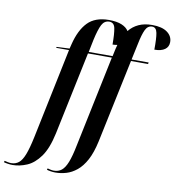

<svg xmlns="http://www.w3.org/2000/svg" viewBox="-246 -863 1098 1196"><g transform="rotate(10 303.0 -265.0)"><path d="M-87 240Q-101 240 -117 237.5Q-133 235 -142 232L-139 223Q-131 225 -119 227.5Q-107 230 -97 230Q-69 230 -49 214Q-29 198 -13.5 158Q2 118 17 47L136 -526H55L56 -532L138 -536L145 -564Q168 -657 215 -705.5Q262 -754 349 -754Q399 -754 430 -741Q461 -728 474 -706Q499 -737 535 -753.5Q571 -770 620 -770Q682 -770 715 -746Q748 -722 748 -684Q748 -654 725 -637.5Q702 -621 659 -621Q660 -692 653.5 -726Q647 -760 621 -760Q593 -760 578.5 -729.5Q564 -699 552 -639L530 -536H638L636 -526H528L417 1Q401 75 376 121.5Q351 168 319 194Q287 220 252.5 230Q218 240 184 240Q170 240 154.5 237.5Q139 235 130 232L133 223Q140 225 151.5 227.5Q163 230 173 230Q202 230 222 214Q242 198 257.5 159Q273 120 287 49L407 -526H256L146 -1Q125 97 87.5 149Q50 201 4 220.5Q-42 240 -87 240ZM409 -536H410L420 -583Q423 -597 427 -610Q413 -607 397 -607Q397 -676 390 -710Q383 -744 353 -744Q322 -744 306 -713.5Q290 -683 275 -615L259 -536Z"/></g></svg>

Font: Noto Serif Display Condensed SemiBold
Style: Italic
Weight: 600
Width: 3
Italic angle: -12°
Designer: Monotype Design Team
Foundry: Monotype Imaging Inc.
Version: Version 2.009